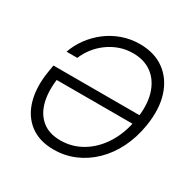

<svg xmlns="http://www.w3.org/2000/svg" viewBox="-165 -897 1060 1067"><g transform="rotate(30 364.5 -364.0)"><path d="M312 10.3Q219.2 10.3 159.4 -35.9Q99.6 -82 76.9 -163.1Q54.2 -244.1 71.3 -349.1L78.6 -394H648.9L639.2 -333.5H112.8L137.2 -351.6Q123 -264.2 138.7 -196.8Q154.3 -129.4 199.7 -91.1Q245.1 -52.7 319.8 -52.7Q394.5 -52.7 458.7 -91.1Q522.9 -129.4 567.1 -199.5Q611.3 -269.5 626.5 -363.3Q642.6 -458.5 622.6 -528.3Q602.5 -598.1 552.7 -636.5Q502.9 -674.8 429.2 -674.8Q383.8 -674.8 343.8 -660.6Q303.7 -646.5 270.3 -621.8Q236.8 -597.2 211.9 -565.2Q187 -533.2 172.4 -497.1H103.5Q120.1 -545.9 151.9 -589.4Q183.6 -632.8 227.1 -666.3Q270.5 -699.7 324 -718.8Q377.4 -737.8 437 -737.8Q530.8 -737.8 594.7 -690.9Q658.7 -644 685.3 -559.8Q711.9 -475.6 693.4 -363.3Q679.7 -279.8 645.3 -210.9Q610.8 -142.1 560.1 -92.8Q509.3 -43.5 446.3 -16.6Q383.3 10.3 312 10.3Z"/></g></svg>

Font: Inter 24pt Light
Style: Italic
Weight: 300
Italic angle: -9.3988°
Designer: Rasmus Andersson
Foundry: rsms
Version: Version 4.001;git-66647c0bb